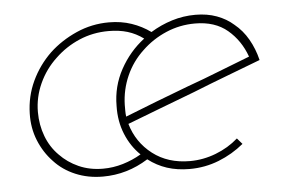

<svg xmlns="http://www.w3.org/2000/svg" viewBox="-37 -434 731 489"><g transform="rotate(-5 328.0 -189.0)"><path d="M569 -46 556 -61Q531 -39 498.5 -26.5Q466 -14 432 -14Q376 -14 337 -44Q298 -74 284 -122Q323 -137 367.5 -154Q412 -171 457 -188Q502 -206 547 -223Q592 -240 631 -255Q624 -284 610 -308.5Q596 -333 575 -350Q557 -366 532.5 -375Q508 -384 478 -384Q447 -384 418 -375Q389 -366 363 -350Q341 -366 314.5 -375Q288 -384 257 -384Q213 -384 173.5 -366.5Q134 -349 104 -321Q73 -291 55 -252.5Q37 -214 36 -170Q35 -133 48 -101Q61 -69 84 -45Q106 -21 138 -7.5Q170 6 208 6Q239 6 268 -2.5Q297 -11 324 -28Q346 -11 372 -2.5Q398 6 430 6Q469 6 504.5 -8Q540 -22 569 -46ZM254 -362Q281 -362 302.5 -355.5Q324 -349 343 -335Q305 -306 281.5 -263Q258 -220 258 -170Q257 -131 270.5 -98Q284 -65 308 -42Q286 -29 261 -21.5Q236 -14 210 -14Q176 -14 148 -26.5Q120 -39 100 -60Q79 -81 68 -110Q57 -139 57 -172Q57 -210 73 -245Q89 -280 117 -306Q144 -332 179 -347Q214 -362 254 -362ZM605 -266Q568 -252 526.5 -235.5Q485 -219 443 -204Q400 -188 359 -172Q318 -156 280 -141Q279 -148 279 -156Q279 -164 279 -171Q280 -210 295.5 -245Q311 -280 339 -306Q366 -332 401 -347Q436 -362 475 -362Q526 -362 558 -335Q590 -308 605 -266Z"/></g></svg>

Font: Josefin Slab ExtraLight
Style: Italic
Weight: 250
Italic angle: -12°
Designer: Santiago Orozco
Foundry: Typemade
Version: Version 2.100